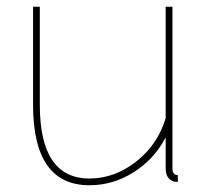

<svg xmlns="http://www.w3.org/2000/svg" viewBox="-20 -539 616 569"><path d="M245 10Q78 10 78 -228V-519H98V-228Q98 -10 245 -10Q320 -10 384 -60.5Q448 -111 471 -189V-519H491V-40Q491 -20 507 -20V0Q496 0 493 -2Q471 -10 471 -40V-132Q437 -67 376 -28.5Q315 10 245 10Z"/></svg>

Font: Raleway
Style: Thin
Weight: 100
Designer: Matt McInerney, Pablo Impallari, Rodrigo Fuenzalida
Foundry: Matt McInerney, Pablo Impallari, Rodrigo Fuenzalida
Version: Version 3.000